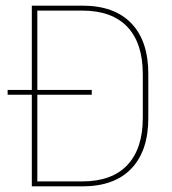

<svg xmlns="http://www.w3.org/2000/svg" viewBox="-20 -659 608 679"><path d="M7 -324V-341H304.5V-324ZM102.5 0V-17.5H271Q376 -17.5 430.5 -75.5Q485 -133.5 485 -242V-397Q485 -506 430.5 -563.8Q376 -621.5 271 -621.5H101.5V-639H271.5Q384.5 -639 444.5 -576.5Q504.5 -514 504.5 -397.5V-241.5Q504.5 -125.5 444.5 -62.8Q384.5 0 271.5 0ZM92.5 0V-639H112V0Z"/></svg>

Font: Anek Odia Medium Thin
Style: Regular
Weight: 250
Version: Version 1.003